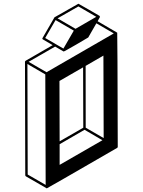

<svg xmlns="http://www.w3.org/2000/svg" viewBox="-20 -944 772 1039"><path d="M233.4 75.2Q231 75.2 231 74.2L120.1 10.3Q117.2 8.3 116.7 4.4L115.2 -609.9Q115.7 -613.3 118.7 -615.2L265.1 -699.7L212.4 -730.5Q209 -732.4 209 -736.3Q272.5 -847.7 274.4 -849.6V-850.1Q402.8 -923.8 404.3 -923.8Q405.8 -923.8 461.9 -891.1Q518.1 -858.4 519 -857.9Q520.5 -855 521 -852.1Q520.5 -852.1 520.5 -851.3Q520.5 -850.6 508.3 -829.1Q613.3 -768.6 614.3 -767.1Q615.7 -763.7 617.2 -149.4Q617.2 -145.5 613.8 -143.6Q235.4 75.2 233.4 75.2ZM227.1 56.6 225.1 -541.5 128.4 -597.7 129.9 0.5ZM388.7 -788.1 501 -853 404.3 -909.2 291.5 -844.7ZM323.2 -681.2 379.4 -778.3 280.8 -835.4 224.6 -738.3ZM231.9 -553.2 595.7 -763.2 501.5 -817.9 457.5 -741.2Q456.5 -739.7 392.1 -702.6Q327.6 -665.5 325.7 -665.5Q324.7 -665.5 324 -665.8Q323.2 -666 323 -666Q322.8 -666 278.3 -691.9L134.8 -609.4ZM302.7 -179.2 430.7 -252.9 429.7 -579.6 301.8 -505.9ZM541 -196.8 539.6 -643.1 443.4 -587.4 443.8 -252.9ZM302.7 -51.8 534.2 -185.1 437.5 -241.7 302.7 -163.6Z"/></svg>

Font: 3D Isometric
Style: Bold
Weight: 700
Designer: GGBotNet
Foundry: GGBotNet
Version: 1.14